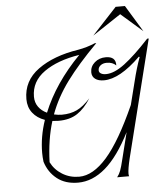

<svg xmlns="http://www.w3.org/2000/svg" viewBox="-59 -930 852 992"><g transform="rotate(-5 367.0 -434.0)"><path d="M582 -92Q569 -38 569 -14Q569 -6 571 0H509Q520 -14 527 -32Q534 -50 544 -92L578 -228Q516 -106 448.5 -48Q381 10 306 10Q240 10 197 -24Q154 -58 137 -113Q134 -137 134 -159Q134 -243 163 -328Q123 -342 100 -371.5Q77 -401 77 -443Q77 -538 157 -596Q237 -654 366 -674Q412 -682 454 -700H462Q363 -600 303.5 -519.5Q244 -439 212 -352Q234 -347 253 -347Q297 -347 331 -363Q365 -379 401 -419Q370 -369 331 -343Q292 -317 233 -317Q221 -317 201 -319Q172 -226 168 -108Q188 -68 227 -44Q266 -20 314 -20Q386 -20 458.5 -102.5Q531 -185 612 -366L642 -485Q659 -555 679 -609L675 -611Q567 -505 485 -505Q456 -505 439.5 -517.5Q423 -530 423 -552Q423 -582 446.5 -602.5Q470 -623 504 -623Q557 -623 555 -576Q537 -594 507 -594Q487 -594 474.5 -584Q462 -574 462 -559Q462 -548 472 -542Q482 -536 498 -536Q541 -536 596 -577.5Q651 -619 726 -700H734ZM177 -364Q237 -512 369 -647Q255 -629 186 -580Q117 -531 117 -452Q117 -422 133 -399.5Q149 -377 177 -364ZM578 -878H626L710 -740L598 -838L450 -740Z"/></g></svg>

Font: Srisakdi
Style: Regular
Weight: 400
Designer: Cadson Demak Co.,Ltd.
Foundry: Cadson Demak Co.,Ltd.
Version: Version 1.000